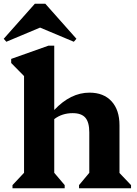

<svg xmlns="http://www.w3.org/2000/svg" viewBox="-35 -1010 735 1030"><path d="M32 0V-17L94 -83V-602L25 -672V-694L225 -765H256V-420Q344 -513 445 -513Q521 -513 563.5 -466.5Q606 -420 606 -338V-82L668 -17V0H389V-17L444 -83V-300Q444 -354 423 -378.5Q402 -403 355 -403Q298 -403 256 -371V-83L312 -17V0ZM-1 -786 -15 -802 152 -990H208L375 -802L361 -786L180 -862Z"/></svg>

Font: Platypi
Style: Bold
Weight: 700
Designer: David Sargent
Foundry: Bolt Cutter Type
Version: Version 1.200; ttfautohint (v1.8.4.7-5d5b)